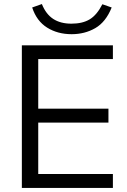

<svg xmlns="http://www.w3.org/2000/svg" viewBox="-20 -929 628 949"><path d="M88 0V-705H538V-637H169V-392H516V-323H169V-69H538V0ZM334 -760Q265 -760 213 -792.5Q161 -825 139 -892L187 -909Q207 -859 243 -835.5Q279 -812 333 -812Q388 -812 423.5 -833.5Q459 -855 486 -908L532 -892Q503 -820 451 -790Q399 -760 334 -760Z"/></svg>

Font: Mulish
Style: Regular
Weight: 400
Designer: Vernon Adams
Foundry: Vernon Adams
Version: Version 3.603; ttfautohint (v1.8.3)